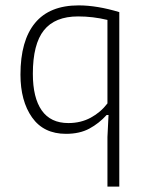

<svg xmlns="http://www.w3.org/2000/svg" viewBox="-20 -495 548 713"><path d="M379 14 383 -68H376Q348 -37 312 -17.5Q276 2 225 2Q142 2 99 -59Q56 -120 56 -218Q56 -344 110 -409.5Q164 -475 272 -475Q340 -475 423 -450V198H379ZM379 -111V-421Q325 -434 270 -434Q184 -434 143 -382.5Q102 -331 102 -221Q102 -132 135 -85Q168 -38 234 -38Q280 -38 317 -58Q354 -78 379 -111Z"/></svg>

Font: Athiti Light
Style: Regular
Weight: 300
Designer: CadsonDemak Team
Foundry: CadsonDemak
Version: Version 1.032